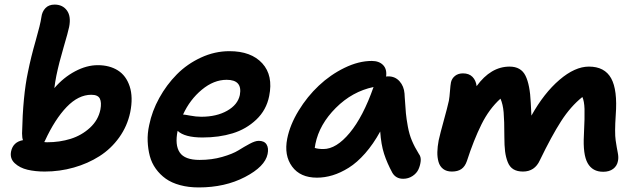

<svg xmlns="http://www.w3.org/2000/svg" viewBox="-20 -777 2831 845"><path d="M176.8 -22Q135.3 -22 101.1 -30Q66.9 -38.1 44.7 -58.8Q22.5 -79.6 28.8 -110.8Q37.6 -152.3 81.1 -160.2Q77.1 -170.4 77.1 -189.9Q80.6 -355 103 -460Q116.2 -525.9 137 -597.9Q157.7 -669.9 162.1 -701.2Q165 -725.6 179.9 -741.2Q194.8 -756.8 220.2 -756.8Q255.9 -756.8 274.7 -730.7Q293.5 -704.6 284.2 -658.2Q279.8 -636.2 259.8 -568.4Q239.7 -500.5 228 -443.8Q222.2 -414.1 219.2 -389.2Q259.3 -436 310.3 -463.1Q361.3 -490.2 410.2 -490.2Q461.9 -490.2 498.5 -467.3Q535.2 -444.3 550.8 -396.7Q566.4 -349.1 553.2 -283.2Q540.5 -222.2 504.6 -172.1Q468.8 -122.1 417.7 -89.6Q366.7 -57.1 304.7 -39.6Q242.7 -22 176.8 -22ZM178.2 -158.2Q177.7 -157.2 176.5 -155Q175.3 -152.8 174.8 -151.9Q178.7 -150.9 188 -150.9Q242.7 -150.9 291 -166Q339.4 -181.2 376 -214.8Q412.6 -248.5 421.9 -294.9Q427.7 -326.2 419.4 -343Q411.1 -359.9 381.8 -359.9Q325.2 -359.9 273.4 -306.2Q221.7 -252.4 178.2 -158.2Z M854.5 47.9Q809.6 47.9 772.5 37.8Q735.4 27.8 709.7 9.5Q684.1 -8.8 665.8 -34.2Q647.5 -59.6 639.4 -90.1Q631.3 -120.6 629.9 -155.3Q628.4 -189.9 636.7 -227.1Q648.9 -287.6 680.9 -345.7Q712.9 -403.8 758.3 -449.7Q803.7 -495.6 864.5 -523.7Q925.3 -551.8 989.7 -551.8Q1085.4 -551.8 1134.3 -498.3Q1183.1 -444.8 1164.6 -354Q1152.3 -292.5 1107.9 -250.5Q1063.5 -208.5 1003.7 -190.2Q943.8 -171.9 871.6 -171.9Q792.5 -171.9 761.7 -201.2Q749 -138.7 771 -106Q793 -73.2 858.4 -73.2Q912.1 -73.2 958 -86.4Q1003.9 -99.6 1029.1 -115.2Q1054.2 -130.9 1078.6 -144Q1103 -157.2 1118.7 -157.2Q1143.1 -157.2 1153.1 -141.4Q1163.1 -125.5 1157.7 -99.1Q1146.5 -43.9 1058.3 2Q970.2 47.9 854.5 47.9ZM785.6 -272.9Q792 -272.9 817.4 -268.1Q842.8 -263.2 865.7 -263.2Q933.1 -263.2 979.7 -289.6Q1026.4 -315.9 1035.6 -358.9Q1047.9 -425.8 977.5 -425.8Q920.9 -425.8 868.4 -382.3Q815.9 -338.9 785.6 -272.9Z M1375 4.9Q1301.3 4.9 1265.4 -44.2Q1229.5 -93.3 1244.1 -167Q1256.3 -228 1294.2 -290Q1332 -352.1 1383.1 -400.1Q1434.1 -448.2 1496.3 -478.5Q1558.6 -508.8 1616.2 -508.8Q1648.4 -508.8 1666 -490.7Q1683.6 -472.7 1679.2 -439.9Q1682.1 -440.9 1689 -440.9Q1719.2 -440.9 1738.5 -419.2Q1757.8 -397.5 1760.3 -365.2Q1760.7 -359.9 1761.2 -349.6Q1764.2 -302.2 1766.4 -278.6Q1768.6 -254.9 1774.9 -220.2Q1781.2 -185.5 1793 -157.7Q1804.7 -129.9 1823.2 -100.1Q1833.5 -86.9 1831.5 -68.1Q1829.6 -49.3 1821.8 -32Q1814 -14.6 1795.7 -2.4Q1777.3 9.8 1754.4 9.8Q1722.7 9.8 1707 -16.1Q1683.6 -59.1 1670.4 -99.9Q1657.2 -140.6 1653.3 -198.2Q1623 -143.1 1587.2 -102.3Q1551.3 -61.5 1514.9 -38.8Q1478.5 -16.1 1443.8 -5.6Q1409.2 4.9 1375 4.9ZM1368.2 -144Q1367.7 -141.1 1366.7 -135Q1365.7 -128.9 1365.2 -126Q1379.4 -121.1 1403.3 -121.1Q1460 -121.1 1519 -192.1Q1578.1 -263.2 1624 -394Q1530.3 -374.5 1458 -302.2Q1385.7 -230 1368.2 -144Z M1968.8 -22Q1945.3 -22 1930.4 -33.4Q1915.5 -44.9 1909.9 -64.7Q1904.3 -84.5 1904.8 -107.9Q1905.3 -131.3 1910.6 -159.2Q1917.5 -190.4 1933.1 -246.6Q1948.7 -302.7 1955.6 -334Q1958.5 -350.1 1960.4 -376.7Q1962.4 -403.3 1964.8 -415Q1968.8 -432.1 1982.7 -443.1Q1996.6 -454.1 2017.6 -454.1Q2044.4 -454.1 2059.6 -438.5Q2074.7 -422.9 2077.6 -397.9Q2140.1 -483.9 2222.7 -483.9Q2272.9 -483.9 2292.7 -443.8Q2312.5 -403.8 2315.9 -324.2Q2317.4 -290.5 2318.8 -268.1Q2374 -367.2 2442.1 -425.5Q2510.3 -483.9 2571.8 -483.9Q2641.1 -483.9 2669.7 -432.4Q2698.2 -380.9 2689.9 -271Q2684.6 -192.4 2689.5 -159.7Q2694.3 -127 2698.7 -105.7Q2703.1 -84.5 2699.7 -68.8Q2695.8 -46.9 2678.7 -33.9Q2661.6 -21 2634.8 -21Q2587.4 -21 2566.2 -59.1Q2544.9 -97.2 2549.8 -183.1Q2553.7 -262.7 2552.5 -297.4Q2551.3 -332 2543 -350.1Q2491.2 -308.6 2449.5 -243.7Q2407.7 -178.7 2356 -71.8Q2333.5 -22 2281.7 -22Q2256.3 -22 2239.7 -32Q2223.1 -42 2214.6 -63.5Q2206.1 -85 2202.9 -110.6Q2199.7 -136.2 2199.7 -174.8Q2199.7 -247.6 2196.5 -283Q2193.4 -318.4 2182.6 -342.8Q2132.8 -297.9 2098.9 -229.5Q2064.9 -161.1 2034.7 -67.9Q2026.4 -43.9 2010.5 -33Q1994.6 -22 1968.8 -22Z"/></svg>

Font: Shantell Sans Irregular
Style: Italic
Weight: 600
Italic angle: -11.31°
Designer: Stephen Nixon, Anya Danilova, Shantell Martin
Foundry: Arrow Type
Version: Version 1.006;[9816181b4]